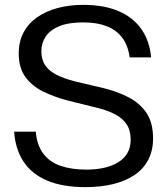

<svg xmlns="http://www.w3.org/2000/svg" viewBox="-20 -759 691 789"><path d="M332 10Q236 10 172.5 -17.5Q109 -45 76 -96Q43 -147 38 -218H127Q132 -162 158 -127.5Q184 -93 229 -77.5Q274 -62 335 -62Q375 -62 408 -69.5Q441 -77 465.5 -92Q490 -107 503.5 -130Q517 -153 517 -185Q517 -223 500.5 -248Q484 -273 452.5 -289.5Q421 -306 375 -317L254 -347Q202 -361 157 -383Q112 -405 84.5 -442.5Q57 -480 57 -539Q57 -588 76.5 -625Q96 -662 132 -687.5Q168 -713 216.5 -726Q265 -739 322 -739Q408 -739 468 -713Q528 -687 561.5 -638.5Q595 -590 601 -523H513Q506 -573 482 -604.5Q458 -636 418 -651.5Q378 -667 322 -667Q262 -667 224 -651.5Q186 -636 168 -609Q150 -582 150 -549Q150 -513 166.5 -489.5Q183 -466 213.5 -451Q244 -436 286 -425L405 -397Q463 -383 509.5 -358.5Q556 -334 582.5 -294Q609 -254 609 -190Q609 -141 589.5 -103Q570 -65 533 -40Q496 -15 445 -2.5Q394 10 332 10Z"/></svg>

Font: Hubot Sans Condensed ExtraLight
Style: Regular
Weight: 400
Version: Version 2.000